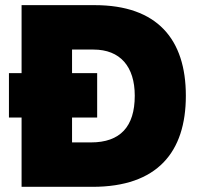

<svg xmlns="http://www.w3.org/2000/svg" viewBox="-20 -723 773 743"><path d="M63.5 0H337.9C588.4 0 699.2 -133.8 699.2 -352.5C699.2 -571.3 588.4 -703.1 346.2 -703.1H63.5V-439.9H14.6V-268.1H63.5ZM258.8 -171.9V-268.1H356V-439.9H258.8V-531.2H341.8C445.3 -531.2 501.5 -465.3 501.5 -352.5C501.5 -232.9 445.3 -171.9 332 -171.9Z"/></svg>

Font: Wand UI Pro Black
Style: Regular
Weight: 900
Designer: Andreas Faust
Version: Version 1.003;FEAKit 1.0